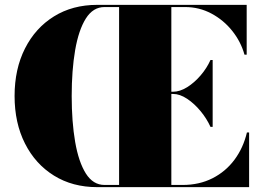

<svg xmlns="http://www.w3.org/2000/svg" viewBox="-20 -770 1074 790"><path d="M380 -750H995V-545H986Q971 -598.5 935.5 -643Q900 -687.5 850 -714.2Q800 -741 741.5 -741H685V-392.5H691.5Q720 -392.5 750 -411.2Q780 -430 805.5 -459.8Q831 -489.5 846 -523H855V-248H846Q831 -281.5 805.5 -312.5Q780 -343.5 750 -363.5Q720 -383.5 691.5 -383.5H685V-9H731.5Q800 -9 854.2 -36.5Q908.5 -64 944.8 -112.8Q981 -161.5 996 -225H1005V0H380Q278.5 0 202 -47.5Q125.5 -95 82.8 -179.5Q40 -264 40 -375Q40 -486 82.8 -570.5Q125.5 -655 202 -702.5Q278.5 -750 380 -750ZM275 -375Q275 -269 289.2 -186.2Q303.5 -103.5 333.2 -56.2Q363 -9 410 -9H470V-741H410Q363 -741 333.2 -693.8Q303.5 -646.5 289.2 -563.8Q275 -481 275 -375Z"/></svg>

Font: Bodoni* 24pt Fatface
Style: Regular
Weight: 900
Version: Version 2.3